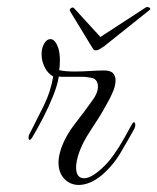

<svg xmlns="http://www.w3.org/2000/svg" viewBox="-20 -516 447 545"><path d="M268 -18Q251 -4 234.5 2.5Q218 9 204 9Q179 9 162.5 -8.5Q146 -26 146 -55Q146 -72 154 -96Q167 -132 193 -165Q219 -198 243 -232Q258 -252 258 -271Q258 -281 252.5 -288Q247 -295 233 -296Q225 -298 215 -298Q205 -298 195 -298H167Q161 -298 156 -298Q151 -298 147 -299Q143 -274 130.5 -243Q118 -212 102 -181Q86 -150 71 -125Q67 -119 64 -119Q61 -119 61 -125Q61 -132 64 -136Q85 -177 104.5 -216.5Q124 -256 131 -299Q108 -312 100 -344Q99 -349 98.5 -353.5Q98 -358 98 -362Q98 -380 105.5 -392.5Q113 -405 123 -405Q137 -405 146 -378Q148 -371 149 -362.5Q150 -354 150 -346Q150 -337 149.5 -329.5Q149 -322 148 -317Q155 -315 166.5 -314Q178 -313 192 -313Q213 -313 236 -314.5Q259 -316 275 -316Q294 -316 301 -308Q308 -300 308 -288Q308 -273 300.5 -255.5Q293 -238 286 -226Q273 -202 261.5 -183.5Q250 -165 236 -144Q215 -112 205.5 -85.5Q196 -59 196 -41Q196 -10 219 -10Q238 -10 268 -37Q287 -54 303.5 -77.5Q320 -101 333.5 -125.5Q347 -150 356 -166Q358 -169 360 -169Q364 -169 364 -161Q364 -155 361 -150Q344 -119 322 -82Q300 -45 268 -18ZM243 -379 179 -484Q178 -485 178 -487Q178 -491 182.5 -493.5Q187 -496 190 -493L265 -411L394 -495Q395 -496 398 -496Q403 -496 405.5 -493Q408 -490 405 -488L276 -385Q269 -380 263 -376.5Q257 -373 252 -373Q246 -373 243 -379Z"/></svg>

Font: MonteCarlo
Style: Regular
Weight: 400
Designer: Robert E. Leuschke
Foundry: Robert E. Leuschke
Version: Version 1.010; ttfautohint (v1.8.3)